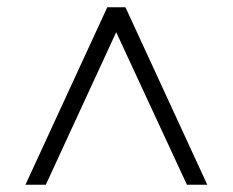

<svg xmlns="http://www.w3.org/2000/svg" viewBox="-20 -648 640 528"><path d="M50 -140 275 -628H325L550 -140H494L290 -580H309L106 -140Z"/></svg>

Font: Nunito Sans 10pt Light
Style: Regular
Weight: 300
Designer: Vernon Adams
Foundry: Vernon Adams
Version: Version 3.101;gftools[0.9.27]